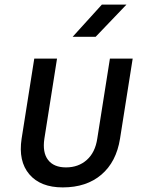

<svg xmlns="http://www.w3.org/2000/svg" viewBox="-20 -805 640 835"><path d="M253 10Q156 10 107.5 -47Q59 -104 74 -202L129 -550H228L173 -202Q164 -142 189 -109.5Q214 -77 267 -77Q321 -77 357.5 -109.5Q394 -142 403 -202L458 -550H557L502 -202Q486 -101 421 -45.5Q356 10 253 10ZM296 -645 423 -785H530L396 -645Z"/></svg>

Font: JetBrains Mono NL Medium
Style: Italic
Weight: 500
Italic angle: -9°
Monospace: yes
Designer: Philipp Nurullin, Konstantin Bulenkov
Foundry: JetBrains
Version: Version 2.305; ttfautohint (v1.8.4.7-5d5b)